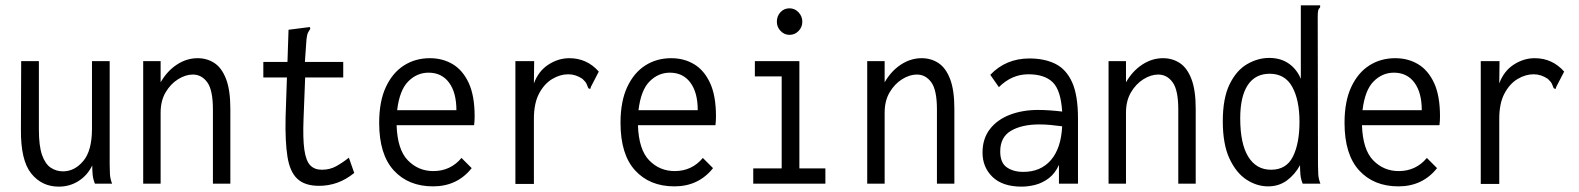

<svg xmlns="http://www.w3.org/2000/svg" viewBox="-20 -685 5890 716"><path d="M199 11Q136 11 96.5 -38Q57 -87 58 -202L59 -457H125V-202Q125 -140 137 -106.5Q149 -73 169.5 -59.5Q190 -46 215 -46Q258 -46 290.5 -84.5Q323 -123 323 -205V-457H389V-71Q389 -53 390 -35.5Q391 -18 398 0H334Q327 -17 325.5 -34Q324 -51 324 -68Q306 -31 273 -10Q240 11 199 11Z M514 0V-457H579V-378Q603 -420 639.5 -444Q676 -468 717 -468Q752 -468 779.5 -450Q807 -432 823 -390.5Q839 -349 839 -279V0H774V-277Q774 -349 753 -378Q732 -407 699 -407Q672 -407 644 -389.5Q616 -372 597.5 -340.5Q579 -309 579 -265V0Z M1170 8Q1117 8 1089 -18Q1061 -44 1052 -100.5Q1043 -157 1045 -248L1050 -396H962V-454H1052L1056 -574L1126 -583L1136 -584L1137 -577Q1132 -570 1128.5 -563Q1125 -556 1123 -539L1117 -454H1260V-396H1118L1112 -243Q1109 -168 1115 -126.5Q1121 -85 1137 -68.5Q1153 -52 1180 -52Q1210 -52 1233.5 -65Q1257 -78 1281 -97L1301 -40Q1270 -15 1237.5 -3.5Q1205 8 1170 8Z M1595 10Q1503 10 1448.5 -49.5Q1394 -109 1394 -227Q1394 -307 1419 -360.5Q1444 -414 1486.5 -441Q1529 -468 1583 -468Q1631 -468 1668.5 -445.5Q1706 -423 1728 -375.5Q1750 -328 1750 -251Q1750 -242 1749.5 -234.5Q1749 -227 1748 -218H1459Q1462 -127 1501 -87Q1540 -47 1596 -47Q1660 -47 1701 -96L1739 -58Q1685 10 1595 10ZM1461 -274H1682Q1682 -340 1654.5 -377Q1627 -414 1578 -414Q1535 -414 1502.5 -381.5Q1470 -349 1461 -274Z M1902 -457H1972L1971 -374Q1988 -420 2025 -444Q2062 -468 2103 -468Q2169 -468 2213 -418L2184 -362L2181 -353L2174 -356Q2171 -364 2167.5 -372Q2164 -380 2152 -391Q2127 -408 2099 -408Q2069 -408 2039.5 -390.5Q2010 -373 1990.5 -336.5Q1971 -300 1971 -242V1H1902Z M2495 10Q2403 10 2348.5 -49.5Q2294 -109 2294 -227Q2294 -307 2319 -360.5Q2344 -414 2386.5 -441Q2429 -468 2483 -468Q2531 -468 2568.5 -445.5Q2606 -423 2628 -375.5Q2650 -328 2650 -251Q2650 -242 2649.5 -234.5Q2649 -227 2648 -218H2359Q2362 -127 2401 -87Q2440 -47 2496 -47Q2560 -47 2601 -96L2639 -58Q2585 10 2495 10ZM2361 -274H2582Q2582 -340 2554.5 -377Q2527 -414 2478 -414Q2435 -414 2402.5 -381.5Q2370 -349 2361 -274Z M2789 0V-57H2895V-400H2795V-457H2961V-57H3058V0ZM2924 -555Q2905 -555 2891 -569.5Q2877 -584 2877 -604Q2877 -625 2890.5 -639.5Q2904 -654 2924 -654Q2944 -654 2958 -639Q2972 -624 2972 -604Q2972 -584 2958 -569.5Q2944 -555 2924 -555Z M3214 0V-457H3279V-378Q3303 -420 3339.5 -444Q3376 -468 3417 -468Q3452 -468 3479.5 -450Q3507 -432 3523 -390.5Q3539 -349 3539 -279V0H3474V-277Q3474 -349 3453 -378Q3432 -407 3399 -407Q3372 -407 3344 -389.5Q3316 -372 3297.5 -340.5Q3279 -309 3279 -265V0Z M3790 11Q3719 11 3681.5 -25Q3644 -61 3644 -116Q3644 -168 3671.5 -203.5Q3699 -239 3746 -257Q3793 -275 3851 -275Q3871 -275 3893.5 -273.5Q3916 -272 3941 -269Q3936 -349 3905.5 -378.5Q3875 -408 3815 -408Q3753 -408 3705 -360L3673 -406Q3731 -467 3819 -467Q3875 -467 3915.5 -447Q3956 -427 3978 -378.5Q4000 -330 4000 -243V0H3929V-70Q3914 -37 3890 -19.5Q3866 -2 3840 4.5Q3814 11 3790 11ZM3710 -120Q3710 -78 3734.5 -61Q3759 -44 3796 -44Q3861 -44 3899 -88Q3937 -132 3941 -214Q3920 -217 3898 -219Q3876 -221 3856 -221Q3791 -221 3750.5 -197.5Q3710 -174 3710 -120Z M4114 0V-457H4179V-378Q4203 -420 4239.5 -444Q4276 -468 4317 -468Q4352 -468 4379.5 -450Q4407 -432 4423 -390.5Q4439 -349 4439 -279V0H4374V-277Q4374 -349 4353 -378Q4332 -407 4299 -407Q4272 -407 4244 -389.5Q4216 -372 4197.5 -340.5Q4179 -309 4179 -265V0Z M4709 10Q4667 10 4628.5 -15Q4590 -40 4565 -93.5Q4540 -147 4540 -233Q4540 -319 4565.5 -371Q4591 -423 4631 -446Q4671 -469 4713 -469Q4756 -469 4786 -448Q4816 -427 4831 -391V-665H4903V-658Q4897 -652 4895.5 -645Q4894 -638 4894 -621L4895 -71Q4895 -53 4896 -35.5Q4897 -18 4904 0H4838Q4831 -17 4829.5 -34Q4828 -51 4828 -69Q4809 -34 4779 -12Q4749 10 4709 10ZM4720 -52Q4777 -52 4801.5 -101Q4826 -150 4826 -231Q4826 -312 4799 -361Q4772 -410 4715 -410Q4661 -410 4633 -367.5Q4605 -325 4605 -244Q4605 -149 4635 -100.5Q4665 -52 4720 -52Z M5195 10Q5103 10 5048.5 -49.5Q4994 -109 4994 -227Q4994 -307 5019 -360.5Q5044 -414 5086.5 -441Q5129 -468 5183 -468Q5231 -468 5268.5 -445.5Q5306 -423 5328 -375.5Q5350 -328 5350 -251Q5350 -242 5349.5 -234.5Q5349 -227 5348 -218H5059Q5062 -127 5101 -87Q5140 -47 5196 -47Q5260 -47 5301 -96L5339 -58Q5285 10 5195 10ZM5061 -274H5282Q5282 -340 5254.5 -377Q5227 -414 5178 -414Q5135 -414 5102.5 -381.5Q5070 -349 5061 -274Z M5502 -457H5572L5571 -374Q5588 -420 5625 -444Q5662 -468 5703 -468Q5769 -468 5813 -418L5784 -362L5781 -353L5774 -356Q5771 -364 5767.5 -372Q5764 -380 5752 -391Q5727 -408 5699 -408Q5669 -408 5639.5 -390.5Q5610 -373 5590.5 -336.5Q5571 -300 5571 -242V1H5502Z"/></svg>

Font: Inconsolata SemiCondensed
Style: Regular
Weight: 400
Width: 4
Monospace: yes
Designer: Raph Levien, Cyreal, Brenton Simpson
Foundry: Raph Levien, Cyreal, Google
Version: Version 3.000; ttfautohint (v1.8.2.53-6de2)